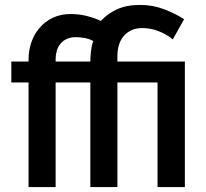

<svg xmlns="http://www.w3.org/2000/svg" viewBox="-20 -760 836 780"><path d="M96 -425H26V-510H96V-518Q96 -554 107 -587Q118 -620 140 -646Q162 -672 194 -687.5Q226 -703 267 -703Q302 -703 333 -695Q364 -687 390 -675Q416 -704 455 -722Q494 -740 548 -740Q601 -740 646.5 -722.5Q692 -705 728 -682L682 -600Q660 -619 626.5 -632.5Q593 -646 559 -646Q532 -646 512.5 -636.5Q493 -627 480.5 -611Q468 -595 462.5 -575Q457 -555 457 -534V-510H731V0H620V-425H457V0H347V-425H206V0H96ZM347 -510Q347 -517 347.5 -528.5Q348 -540 349.5 -552Q351 -564 353.5 -575.5Q356 -587 359 -593Q344 -602 324 -605.5Q304 -609 288 -609Q266 -609 250.5 -601.5Q235 -594 225 -581.5Q215 -569 210.5 -553Q206 -537 206 -520V-510Z"/></svg>

Font: IngvarSans
Style: Regular
Weight: 600
Version: Version 3.000